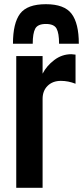

<svg xmlns="http://www.w3.org/2000/svg" viewBox="-20 -891 394 911"><path d="M41.5 -683.6Q41.5 -781.2 75.4 -826.2Q109.4 -871.1 197.8 -871.1Q285.2 -871.1 319.6 -825.7Q354 -780.3 354 -683.6H260.3Q260.3 -733.4 248.3 -755.4Q236.3 -777.3 197.8 -777.3Q159.2 -777.3 147.2 -755.1Q135.3 -732.9 135.3 -683.6ZM182.1 -541.5Q201.2 -578.6 237.5 -606.2Q273.9 -633.8 318.4 -633.8Q319.8 -633.8 338.4 -631.8V-493.7Q303.7 -507.3 269 -507.3Q230 -507.3 206.1 -483.9Q182.1 -460.4 182.1 -421.9V0H57.1V-625H182.1Z"/></svg>

Font: Oswald
Style: Stencbab
Weight: 400
Designer: Mathieu Le Lay
Foundry: Mathieu Le Lay
Version: Version 1.000